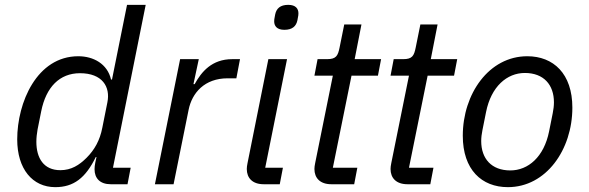

<svg xmlns="http://www.w3.org/2000/svg" viewBox="-20 -760 2430 792"><path d="M506 0 519 -68H446L581 -740H504L442 -432H438C423 -497 365 -528 303 -528C132 -528 51 -337 51 -185C51 -63 114 12 208 12C284 12 333 -26 375 -112H378L373 -89C371 -79 370 -70 370 -62C370 -25 392 0 437 0ZM229 -58C160 -58 130 -108 130 -175C130 -192 132 -209 135 -226L150 -301C170 -401 226 -458 310 -458C402 -458 436 -402 423 -338L402 -233C392 -181 370 -142 337 -109C307 -79 274 -58 229 -58Z M696 0 758 -307C772 -377 824 -437 919 -437H955L970 -516H938C854 -516 811 -464 783 -413H778L800 -516H723L619 0Z M1153 -637C1186 -637 1202 -652 1207 -677C1211 -696 1211 -701 1211 -705C1211 -724 1200 -740 1169 -740C1136 -740 1120 -725 1115 -700C1111 -681 1111 -676 1111 -672C1111 -653 1122 -637 1153 -637ZM1134 0 1147 -68H1074L1164 -516H1087L1001 -87C999 -77 998 -70 998 -63C998 -26 1021 0 1068 0Z M1441 0 1454 -68H1353L1430 -448H1539L1552 -516H1443L1471 -659H1400L1381 -565C1374 -529 1366 -516 1329 -516H1290L1277 -448H1353L1280 -87C1278 -77 1277 -70 1277 -63C1277 -26 1300 0 1347 0Z M1755 0 1768 -68H1667L1744 -448H1853L1866 -516H1757L1785 -659H1714L1695 -565C1688 -529 1680 -516 1643 -516H1604L1591 -448H1667L1594 -87C1592 -77 1591 -70 1591 -63C1591 -26 1614 0 1661 0Z M2075 12C2233 12 2341 -143 2341 -316C2341 -456 2263 -528 2155 -528C1997 -528 1889 -373 1889 -200C1889 -60 1967 12 2075 12ZM2085 -57C2007 -57 1965 -106 1965 -178C1965 -193 1967 -208 1970 -223L1985 -298C2006 -403 2071 -459 2145 -459C2223 -459 2265 -410 2265 -338C2265 -323 2263 -308 2260 -293L2245 -218C2224 -113 2159 -57 2085 -57Z"/></svg>

Font: LVC Sans
Style: Italic
Weight: 400
Italic angle: -11.31°
Designer: Mike Abbink, Paul van der Laan, Pieter van Rosmalen
Foundry: Bold Monday
Version: Version 3.0